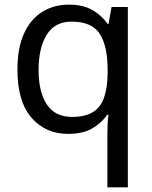

<svg xmlns="http://www.w3.org/2000/svg" viewBox="-20 -566 655 826"><path d="M442 11Q442 -7 443 -31Q444 -55 447 -72H441Q418 -38 377.5 -14Q337 10 273 10Q176 10 115.5 -59.5Q55 -129 55 -267Q55 -359 83 -421Q111 -483 161 -514.5Q211 -546 276 -546Q339 -546 379 -522Q419 -498 443 -463H447L460 -536H530V240H442ZM290 -63Q345 -63 378.5 -83Q412 -103 427 -144.5Q442 -186 443 -248V-266Q443 -368 409 -420.5Q375 -473 288 -473Q216 -473 181 -416.5Q146 -360 146 -265Q146 -170 181.5 -116.5Q217 -63 290 -63Z"/></svg>

Font: usinhala15
Style: Book
Weight: 400
Designer: Jelle Bosma - Monotype Design Team
Foundry: Monotype Imaging Inc.
Version: Version 2.003